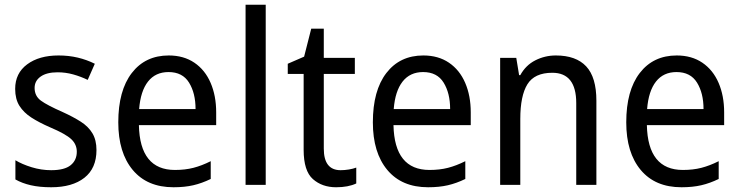

<svg xmlns="http://www.w3.org/2000/svg" viewBox="-20 -780 3121 810"><path d="M387 -147Q387 -70 336 -30Q285 10 196 10Q147 10 110 1.5Q73 -7 45 -23V-104Q73 -87 113.5 -74.5Q154 -62 196 -62Q252 -62 278 -83Q304 -104 304 -140Q304 -171 280.5 -193Q257 -215 191 -243Q145 -263 112.5 -284Q80 -305 62 -333.5Q44 -362 44 -405Q44 -471 94.5 -508.5Q145 -546 227 -546Q270 -546 308 -537Q346 -528 380 -511L350 -443Q321 -457 289 -466Q257 -475 223 -475Q177 -475 151.5 -457Q126 -439 126 -409Q126 -375 152.5 -355.5Q179 -336 245 -307Q289 -287 321 -266.5Q353 -246 370 -217.5Q387 -189 387 -147Z M692 -546Q755 -546 800 -515.5Q845 -485 868.5 -430.5Q892 -376 892 -306V-252H566Q570 -63 718 -63Q761 -63 796 -72Q831 -81 869 -100V-25Q832 -7 795.5 1.5Q759 10 712 10Q601 10 540 -63Q479 -136 479 -264Q479 -398 536 -472Q593 -546 692 -546ZM691 -476Q636 -476 604.5 -436Q573 -396 567 -320H805Q805 -387 777.5 -431.5Q750 -476 691 -476Z M1101 0H1016V-760H1101Z M1417 -62Q1434 -62 1452 -65Q1470 -68 1483 -73V-6Q1449 10 1398 10Q1339 10 1300 -24.5Q1261 -59 1261 -148V-468H1194V-511L1263 -541L1293 -659H1346V-536H1477V-468H1346V-153Q1346 -62 1417 -62Z M1766 -546Q1829 -546 1874 -515.5Q1919 -485 1942.5 -430.5Q1966 -376 1966 -306V-252H1640Q1644 -63 1792 -63Q1835 -63 1870 -72Q1905 -81 1943 -100V-25Q1906 -7 1869.5 1.5Q1833 10 1786 10Q1675 10 1614 -63Q1553 -136 1553 -264Q1553 -398 1610 -472Q1667 -546 1766 -546ZM1765 -476Q1710 -476 1678.5 -436Q1647 -396 1641 -320H1879Q1879 -387 1851.5 -431.5Q1824 -476 1765 -476Z M2325 -546Q2410 -546 2453 -500Q2496 -454 2496 -355V0H2411V-345Q2411 -473 2310 -473Q2235 -473 2205 -424.5Q2175 -376 2175 -278V0H2090V-536H2158L2170 -463H2175Q2198 -505 2238.5 -525.5Q2279 -546 2325 -546Z M2835 -546Q2898 -546 2943 -515.5Q2988 -485 3011.5 -430.5Q3035 -376 3035 -306V-252H2709Q2713 -63 2861 -63Q2904 -63 2939 -72Q2974 -81 3012 -100V-25Q2975 -7 2938.5 1.5Q2902 10 2855 10Q2744 10 2683 -63Q2622 -136 2622 -264Q2622 -398 2679 -472Q2736 -546 2835 -546ZM2834 -476Q2779 -476 2747.5 -436Q2716 -396 2710 -320H2948Q2948 -387 2920.5 -431.5Q2893 -476 2834 -476Z"/></svg>

Font: Noto Sans Gurmukhi UI SemiCondensed
Style: Regular
Weight: 400
Width: 4
Designer: Jelle Bosma - Monotype Design Team
Foundry: Monotype Imaging Inc.
Version: Version 2.004; ttfautohint (v1.8.4.7-5d5b)